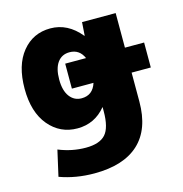

<svg xmlns="http://www.w3.org/2000/svg" viewBox="-111 -631 917 964"><g transform="rotate(-15 347.5 -149.5)"><path d="M391.6 -450.2H393.6L398.4 -519.5H573.2V-339.8H672.9V-210H573.2V-59.6Q573.2 84 494.1 157.2Q415 230.5 262.7 230.5Q166 230.5 83 200.2L113.3 66.4Q182.6 94.7 254.4 94.7Q326.2 94.7 356.9 60.5Q387.7 26.4 387.7 -59.6V-80.1H386.7Q329.1 -9.8 239.3 -9.8Q149.4 -9.8 91.3 -79.1Q33.2 -148.4 33.2 -270.5Q33.2 -392.6 89.4 -461.4Q145.5 -530.3 235.8 -530.3Q326.2 -530.3 391.6 -450.2ZM297.9 -150.4Q356.4 -150.4 375 -210H262.7V-339.8H371.1Q349.6 -389.6 297.9 -389.6Q257.8 -389.6 235.4 -358.9Q212.9 -328.1 212.9 -270.5Q212.9 -212.9 236.3 -181.6Q259.8 -150.4 297.9 -150.4Z"/></g></svg>

Font: GenEi M Gothic v2 Black
Style: Regular
Weight: 900
Version: Version 2.0